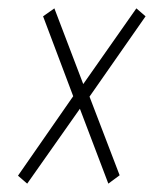

<svg xmlns="http://www.w3.org/2000/svg" viewBox="-20 -523 385 459"><path d="M45 -84 23 -103 155 -293 83 -484 110 -503 179 -322 306 -503 328 -484 194 -292 266 -104 239 -84 171 -263Z"/></svg>

Font: Georama Condensed ExtraLight
Style: Italic
Weight: 200
Width: 3
Italic angle: -9°
Designer: Jean-Baptiste Levee
Foundry: Production Type
Version: Version 1.000